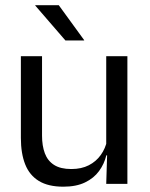

<svg xmlns="http://www.w3.org/2000/svg" viewBox="-20 -703 573 734"><path d="M140.7 -488.2V-184.5Q140.7 -145.8 151.4 -117Q162.1 -88.3 186.6 -72.6Q211.2 -56.8 252.5 -56.8Q291.5 -56.8 319.6 -71.3Q347.7 -85.7 365.4 -110.7Q383.1 -135.6 389.6 -166.8L404.1 -109.3H386.5Q378.8 -76.7 358.8 -49.2Q338.8 -21.8 305.1 -5.6Q271.4 10.7 222.1 10.7Q164.4 10.7 128.6 -11.2Q92.8 -33 76.3 -74.7Q59.8 -116.3 59.8 -175.7V-488.2ZM467 -488.2V0H386.1L389.7 -117.2L386.1 -121.9V-488.2ZM204.7 -683.1 301.7 -549.7V-548.4H230L114.8 -681.7V-683.1Z"/></svg>

Font: Anek Odia Medium
Style: Regular
Weight: 500
Designer: Yesha Goshar & Mahesh Sahu (Odia), Yesha Goshar (Latin)
Foundry: Ek Type
Version: Version 1.003